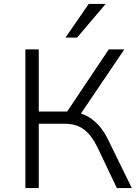

<svg xmlns="http://www.w3.org/2000/svg" viewBox="-20 -956 709 976"><path d="M109 0V-705H177V-389H334L310 -372L533 -705H612L380 -362L354 -386Q394 -382 426 -364Q458 -346 484.5 -315.5Q511 -285 531 -243L650 0H574L475 -208Q445 -269 406.5 -298Q368 -327 310 -327H177V0ZM313 -765 431 -936H517L372 -765Z"/></svg>

Font: Nunito Sans 8pt Light
Style: Regular
Weight: 300
Version: Version 3.101;gftools[0.9.27]